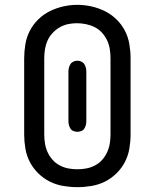

<svg xmlns="http://www.w3.org/2000/svg" viewBox="-20 -766 640 794"><path d="M300 8Q271 8 241.5 3Q212 -2 186 -15Q160 -28 138.5 -49Q117 -70 103.5 -96Q90 -122 85 -151.5Q80 -181 80 -210V-525Q80 -554 85 -583.5Q90 -613 103.5 -639Q117 -665 138.5 -686Q160 -707 186.5 -720Q213 -733 242 -739.5Q271 -746 300 -746Q329 -746 358 -739.5Q387 -733 413.5 -720Q440 -707 461.5 -686Q483 -665 496.5 -639Q510 -613 515 -583.5Q520 -554 520 -525V-210Q520 -181 515 -151.5Q510 -122 496.5 -96Q483 -70 461.5 -49Q440 -28 414 -15Q388 -2 358.5 3Q329 8 300 8ZM300 -66Q319 -66 337.5 -69.5Q356 -73 373 -82Q390 -91 402.5 -105Q415 -119 423 -136.5Q431 -154 434 -172.5Q437 -191 437 -210V-525Q437 -544 434 -563Q431 -582 423 -599Q415 -616 402 -630.5Q389 -645 372 -653.5Q355 -662 336 -666Q317 -670 298 -670Q279 -670 260.5 -666Q242 -662 226 -652.5Q210 -643 197 -629Q184 -615 176.5 -598Q169 -581 166 -562.5Q163 -544 163 -525V-210Q163 -191 166 -172.5Q169 -154 177 -136.5Q185 -119 197.5 -105Q210 -91 227 -82Q244 -73 262.5 -69.5Q281 -66 300 -66ZM300 -221Q292 -221 284 -224Q276 -227 271.5 -234Q267 -241 265 -249Q263 -257 263 -265V-470Q263 -478 265 -486Q267 -494 271.5 -501Q276 -508 284 -511.5Q292 -515 300 -515Q308 -515 316 -511.5Q324 -508 328.5 -501Q333 -494 335 -486Q337 -478 337 -470V-265Q337 -257 335 -249Q333 -241 328.5 -234Q324 -227 316 -224Q308 -221 300 -221Z"/></svg>

Font: Monocode
Style: Regular
Weight: 400
Designer: Belleve Invis
Foundry: Belleve Invis
Version: Version 16.1.0; ttfautohint (v1.8.4)